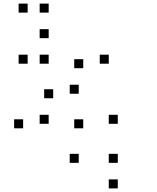

<svg xmlns="http://www.w3.org/2000/svg" viewBox="-20 -770 873 1065"><path d="M633.3 225V275H583.3V225ZM633.3 83.3V133.3H583.3V83.3ZM416.7 83.3V133.3H366.7V83.3ZM633.3 -133.3V-83.3H583.3V-133.3ZM441.7 -108.3V-58.3H391.7V-108.3ZM250 -133.3V-83.3H200V-133.3ZM108.3 -108.3V-58.3H58.3V-108.3ZM416.7 -300V-250H366.7V-300ZM275 -275V-225H225V-275ZM583.3 -466.7V-416.7H533.3V-466.7ZM441.7 -441.7V-391.7H391.7V-441.7ZM250 -466.7V-416.7H200V-466.7ZM133.3 -466.7V-416.7H83.3V-466.7ZM250 -608.3V-558.3H200V-608.3ZM250 -750V-700H200V-750ZM133.3 -750V-700H83.3V-750Z"/></svg>

Font: 0xA000-Boxes
Style: Boxes
Weight: 400
Version: Version 0.1